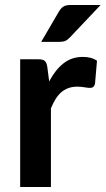

<svg xmlns="http://www.w3.org/2000/svg" viewBox="-20 -751 424 771"><path d="M177.5 -424Q201.5 -470 234.5 -496.2Q267.5 -522.5 312.5 -522.5Q348 -522.5 369.5 -507L361.5 -414.5Q359 -405.5 354.2 -401.8Q349.5 -398 341.5 -398Q334 -398 319.2 -400.5Q304.5 -403 290.5 -403Q270 -403 254 -397Q238 -391 225.2 -379.8Q212.5 -368.5 202.8 -352.5Q193 -336.5 184.5 -316V0H61V-513H133.5Q152.5 -513 160 -506.2Q167.5 -499.5 170 -482ZM384 -731 260.5 -600.5Q251 -590.5 242.2 -586.8Q233.5 -583 219.5 -583H145.5L216.5 -704.5Q224 -717.5 234 -724.2Q244 -731 264 -731Z"/></svg>

Font: Lato 2
Style: Bold
Weight: 700
Designer: Lukasz Dziedzic with Adam Twardoch and Botio Nikoltchev
Foundry: tyPoland Lukasz Dziedzic
Version: Version 2.015; 2015-08-06; http://www.latofonts.com/